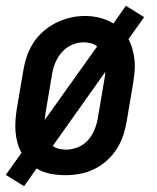

<svg xmlns="http://www.w3.org/2000/svg" viewBox="-21 -596 541 662"><path d="M62 46 -1 7 53 -69Q44 -86 39 -104.5Q34 -123 32.5 -142.5Q31 -162 32.5 -182Q34 -202 37 -221L59 -351Q63 -376 71 -400.5Q79 -425 93.5 -447.5Q108 -470 128.5 -488Q149 -506 172.5 -517.5Q196 -529 221 -535Q246 -541 272 -541Q298 -541 323.5 -534.5Q349 -528 370 -515L413 -576L476 -537L422 -461Q431 -444 436 -425.5Q441 -407 443 -387.5Q445 -368 443 -348Q441 -328 438 -309L416 -179Q412 -154 404 -129.5Q396 -105 381.5 -82.5Q367 -60 347 -42Q327 -24 303 -12.5Q279 -1 254 3.5Q229 8 204 8Q178 8 152.5 3Q127 -2 105 -15ZM133 -182 314 -436Q304 -444 292 -447Q280 -450 267 -450Q246 -450 226 -441Q206 -432 191.5 -415Q177 -398 169 -378Q161 -358 158 -337L136 -207Q135 -201 134.5 -194.5Q134 -188 133 -182ZM206 -80Q227 -80 248 -88.5Q269 -97 283.5 -114Q298 -131 306 -151.5Q314 -172 317 -193L339 -323Q340 -329 341 -335.5Q342 -342 342 -348L161 -93Q170 -86 182 -83Q194 -80 206 -80Z"/></svg>

Font: Iosevka Slab Semibold
Style: Italic
Weight: 600
Italic angle: -9°
Monospace: yes
Designer: Belleve Invis
Foundry: Belleve Invis
Version: Version 11.1.1; ttfautohint (v1.8.3)